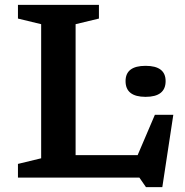

<svg xmlns="http://www.w3.org/2000/svg" viewBox="-20 -727 759 786"><path d="M644.5 39H577.5L550.5 0H53.5V-56L148.5 -79V-628L53.5 -651V-707H385V-651L289.5 -628V-92H543.5L614 -257H689.5ZM576 -330.5Q494 -330.5 494 -395Q494 -457.5 576 -457.5Q658 -457.5 658 -395Q658 -330.5 576 -330.5Z"/></svg>

Font: Newsreader Caption Medium
Style: Regular
Weight: 500
Designer: Hugues Gentile
Foundry: Production Type
Version: Version 1.001